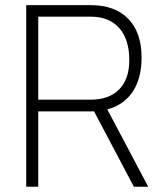

<svg xmlns="http://www.w3.org/2000/svg" viewBox="-20 -713 626 733"><path d="M80.1 0V-693.4H326.2Q418.9 -693.4 469.7 -641.1Q520.5 -588.9 520.5 -493.2Q520.5 -413.6 486.6 -362.8Q452.6 -312 389.6 -295.4L545.9 0H491.2L338.9 -288.1Q332.5 -287.6 326.2 -287.6H126V0ZM126 -332.5H326.2Q396.5 -332.5 435.1 -371.8Q473.6 -411.1 473.6 -483.4Q473.6 -562.5 435.1 -606Q396.5 -649.4 326.2 -649.4H126Z"/></svg>

Font: Cascadia Mono NF ExtraLight
Style: Regular
Weight: 200
Monospace: yes
Designer: Aaron Bell
Foundry: Saja Typeworks
Version: Version 2404.023; ttfautohint (v1.8.4)